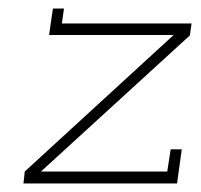

<svg xmlns="http://www.w3.org/2000/svg" viewBox="-20 -430 470 450"><path d="M406 -80H380L372 -28H76L425 -347L429 -375H125L130 -410H104L95 -348H387L38 -28L35 0H395Z"/></svg>

Font: Josefin Slab Thin Light
Style: Italic
Weight: 300
Italic angle: -12°
Version: Version 2.000